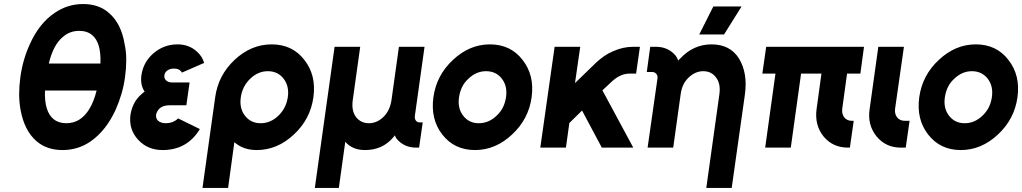

<svg xmlns="http://www.w3.org/2000/svg" viewBox="-20 -732 5068 952"><path d="M373 -579Q412 -579 437 -558Q482 -521 478 -417H222Q244 -510 292 -549Q326 -579 373 -579ZM392 -712Q315 -712 251 -668Q174 -616 128 -513Q111 -476 99 -435Q87 -394 81 -350Q75 -306 75 -265.5Q75 -225 82 -187Q91 -137 110.5 -98Q130 -59 161 -32Q212 12 290 12Q368 12 431 -32Q469 -59 499.5 -98Q530 -137 553 -187Q570 -225 582 -265.5Q594 -306 600 -350Q606 -394 606 -435Q606 -476 598 -513Q581 -616 520 -668Q470 -712 392 -712ZM459 -283Q432 -175 372 -138Q344 -121 309 -121Q271 -121 246 -141Q199 -179 203 -283Z M920 -323H836Q812 -323 802 -335Q793 -345 795 -358Q797 -373 808 -381Q821 -392 843 -392Q871 -392 882 -372L992 -420Q986 -441 973.5 -457.5Q961 -474 943 -487Q908 -512 860 -512Q792 -512 740 -467Q690 -423 681 -358Q675 -310 697 -278Q684 -268 672 -256Q660 -244 651 -230Q633 -200 627 -164Q617 -91 665 -39Q712 12 786 12Q908 12 971 -92L863 -145Q840 -122 804 -121Q777 -121 763 -134Q752 -145 754 -164Q758 -181 771 -194Q788 -210 820 -210H904Z M1308 -379Q1358 -379 1387 -341Q1415 -303 1407 -250Q1399 -196 1361 -159Q1322 -121 1272 -121Q1223 -121 1194 -159Q1166 -196 1174 -250Q1182 -304 1220 -341Q1259 -379 1308 -379ZM1327 -512Q1225 -512 1143 -435Q1062 -359 1047 -250L984 200H1111L1142 -27Q1186 12 1253 12Q1355 12 1437 -65Q1519 -141 1534 -250Q1549 -359 1489 -435Q1430 -512 1327 -512Z M1790 12Q1876 12 1929 -50Q1932 -53 1934 -56Q1936 -59 1938 -61Q1939 -57 1941 -53.5Q1943 -50 1945 -46Q1982 0 2044 0H2058L2076 -125H2061Q2049 -125 2042 -134Q2035 -144 2037 -157L2085 -500H1958L1921 -235Q1913 -183 1881 -152Q1849 -121 1809 -121Q1769 -121 1745 -152Q1722 -183 1729 -235L1766 -500H1639L1541 200H1660L1692 -29Q1727 12 1790 12Z M2409 -512Q2308 -512 2226 -435Q2144 -359 2129 -250Q2114 -141 2173 -65Q2233 12 2335 12Q2437 12 2519 -65Q2601 -141 2616 -250Q2631 -359 2571 -435Q2512 -512 2409 -512ZM2390 -379Q2440 -379 2469 -341Q2497 -304 2489 -250Q2485 -223 2474 -200.5Q2463 -178 2443 -159Q2404 -121 2354 -121Q2305 -121 2276 -159Q2248 -196 2256 -250Q2260 -277 2271 -300Q2282 -323 2302 -341Q2341 -379 2390 -379Z M2730 -500 2659 0H2786L2803 -122L2866 -184L2964 0H3120L2967 -284L3015 -329Q3057 -367 3101 -367H3134L3153 -500H3120Q3069 -500 3020 -478Q2996 -468 2974.5 -453Q2953 -438 2933 -419L2831 -320L2857 -500Z M3608 200 3673 -260Q3681 -316 3673.5 -361Q3666 -406 3644 -442Q3600 -512 3508 -512Q3418 -512 3353 -442Q3351 -440 3348 -437.5Q3345 -435 3343 -431Q3341 -437 3338 -443Q3335 -449 3331 -455Q3294 -500 3232 -500H3204L3187 -375H3214Q3226 -375 3234 -366Q3242 -357 3240 -343L3191 0H3235H3301H3318L3355 -265Q3362 -317 3394 -347Q3427 -379 3467 -379Q3508 -379 3531 -347Q3554 -317 3547 -265L3482 200ZM3447 -561H3570L3657 -700H3517Z M3779 -500 3760 -367H3825L3774 0H3901L3952 -367H4053L4029 -192Q4018 -113 4063 -56Q4109 0 4185 0H4194L4213 -133H4203Q4180 -133 4166 -150Q4153 -168 4156 -192L4180 -367H4246L4264 -500Z M4335 -500 4292 -192Q4280 -113 4326 -56Q4372 0 4447 0H4471L4490 -133H4466Q4442 -133 4428 -150Q4415 -168 4418 -192L4462 -500Z M4818 -512Q4717 -512 4635 -435Q4553 -359 4538 -250Q4523 -141 4582 -65Q4642 12 4744 12Q4846 12 4928 -65Q5010 -141 5025 -250Q5040 -359 4980 -435Q4921 -512 4818 -512ZM4799 -379Q4849 -379 4878 -341Q4906 -304 4898 -250Q4894 -223 4883 -200.5Q4872 -178 4852 -159Q4813 -121 4763 -121Q4714 -121 4685 -159Q4657 -196 4665 -250Q4669 -277 4680 -300Q4691 -323 4711 -341Q4750 -379 4799 -379Z"/></svg>

Font: Unageo
Style: Bold-Italic
Weight: 700
Designer: Richard Sepsi
Foundry: Richard Sepsi
Version: Version 2.000